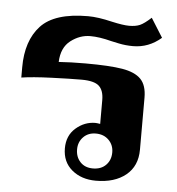

<svg xmlns="http://www.w3.org/2000/svg" viewBox="-46 -621 621 674"><g transform="rotate(5 264.5 -283.5)"><path d="M198 -94Q198 -139 228.5 -165.5Q259 -192 297 -192Q302 -192 314 -190V-274Q314 -308 297 -323.5Q280 -339 235 -339Q196 -339 129.5 -336.5Q63 -334 24 -328V-364Q24 -458 72.5 -510.5Q121 -563 239 -563Q274 -563 324 -551Q364 -542 385 -542Q408 -542 423 -548.5Q438 -555 462 -577L504 -510Q460 -472 405 -472Q379 -472 355 -477Q331 -482 327 -483Q285 -494 253 -494Q216 -494 184 -469.5Q152 -445 150 -394Q192 -397 244 -397Q329 -397 374 -389.5Q419 -382 440 -360.5Q461 -339 461 -295V-112Q461 -54 421.5 -22Q382 10 316 10Q265 10 231.5 -18Q198 -46 198 -94ZM365 -94Q365 -120 347.5 -137.5Q330 -155 302 -155Q275 -155 258 -137.5Q241 -120 241 -94Q241 -67 257.5 -49.5Q274 -32 302 -32Q331 -32 348 -49.5Q365 -67 365 -94Z"/></g></svg>

Font: Taviraj SemiBold
Style: Regular
Weight: 600
Designer: Katatrad Team
Foundry: CadsonDemak
Version: Version 1.001